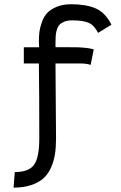

<svg xmlns="http://www.w3.org/2000/svg" viewBox="-20 -712 558 885"><path d="M161.1 -74.2Q161.1 -275.9 159.2 -419.4H89.8V-494.1H160.2Q160.2 -498 159.7 -506.3Q159.2 -514.6 159.2 -519.5Q159.2 -544.4 161.6 -564.7Q164.1 -585 173.1 -610.1Q182.1 -635.3 197.5 -652.1Q212.9 -668.9 241.5 -680.7Q270 -692.4 308.6 -692.4Q376.5 -692.4 420.9 -673.3Q465.3 -654.3 493.7 -598.1L432.1 -560.5Q414.6 -595.2 388.9 -606.7Q363.3 -618.2 312.5 -618.2Q291.5 -618.2 276.9 -612.3Q262.2 -606.4 254.4 -598.1Q246.6 -589.8 242.2 -575.4Q237.8 -561 236.8 -548.6Q235.8 -536.1 235.8 -517.6V-494.6Q252 -494.6 283.7 -494.4Q315.4 -494.1 333.5 -494.1Q384.3 -492.7 412.1 -484.4L397.9 -413.1Q378.9 -419.4 350.1 -419.4H235.8Q235.8 -386.7 236.6 -300.3Q237.3 -213.9 237.8 -144.3Q238.3 -74.7 238.3 -74.2Q238.3 -33.7 233.4 -2Q228.5 29.8 215.6 59.6Q202.6 89.4 181.2 109.1Q159.7 128.9 124.5 140.9Q89.4 152.8 42.5 152.8L48.3 81.1Q112.3 81.1 136.7 47.9Q161.1 14.6 161.1 -74.2Z"/></svg>

Font: FantasqueSansM Nerd Font
Style: Regular
Weight: 400
Monospace: yes
Designer: Jany Belluz
Version: Version 1.8.0 ; ttfautohint (v1.8.2);Nerd Fonts 3.4.0